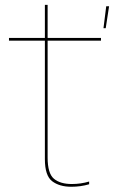

<svg xmlns="http://www.w3.org/2000/svg" viewBox="-20 -744 458 770"><path d="M395 -631H404L417.5 -719H406ZM266 5Q303.5 5 337.5 -5V-16Q304 -6 268 -6Q221.5 -6 196.2 -27.2Q171 -48.5 171 -112V-581H385V-592H171V-724.5H160V-592H16V-581H160V-106Q160 -39.5 189.2 -17.2Q218.5 5 266 5Z"/></svg>

Font: Anybody Thin Thin
Style: Regular
Weight: 250
Version: Version 1.113;gftools[0.9.25]